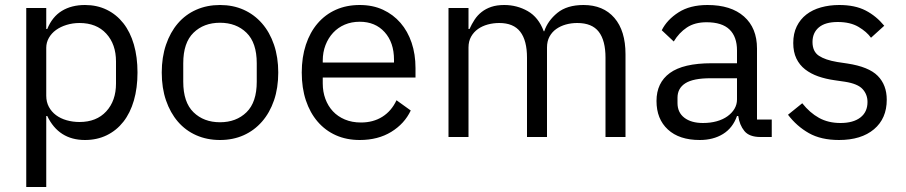

<svg xmlns="http://www.w3.org/2000/svg" viewBox="-20 -548 3623 768"><path d="M85 -516H165V-432H169Q189 -481 227.5 -504.5Q266 -528 320 -528Q368 -528 407 -509Q446 -490 473.5 -455Q501 -420 515.5 -370Q530 -320 530 -258Q530 -196 515.5 -146Q501 -96 473.5 -61Q446 -26 407 -7Q368 12 320 12Q215 12 169 -84H165V200H85ZM298 -60Q366 -60 405 -102.5Q444 -145 444 -214V-302Q444 -371 405 -413.5Q366 -456 298 -456Q271 -456 246.5 -448.5Q222 -441 204 -428Q186 -415 175.5 -396.5Q165 -378 165 -357V-165Q165 -140 175.5 -120.5Q186 -101 204 -87.5Q222 -74 246.5 -67Q271 -60 298 -60Z M860 12Q808 12 765 -7Q722 -26 691.5 -61.5Q661 -97 644 -146.5Q627 -196 627 -258Q627 -319 644 -369Q661 -419 691.5 -454.5Q722 -490 765 -509Q808 -528 860 -528Q912 -528 954.5 -509Q997 -490 1028 -454.5Q1059 -419 1076 -369Q1093 -319 1093 -258Q1093 -196 1076 -146.5Q1059 -97 1028 -61.5Q997 -26 954.5 -7Q912 12 860 12ZM860 -59Q925 -59 966 -99Q1007 -139 1007 -221V-295Q1007 -377 966 -417Q925 -457 860 -457Q795 -457 754 -417Q713 -377 713 -295V-221Q713 -139 754 -99Q795 -59 860 -59Z M1419 12Q1366 12 1323.5 -7Q1281 -26 1250.5 -61.5Q1220 -97 1203.5 -146.5Q1187 -196 1187 -258Q1187 -319 1203.5 -369Q1220 -419 1250.5 -454.5Q1281 -490 1323.5 -509Q1366 -528 1419 -528Q1471 -528 1512 -509Q1553 -490 1582 -456.5Q1611 -423 1626.5 -377Q1642 -331 1642 -276V-238H1271V-214Q1271 -181 1281.5 -152.5Q1292 -124 1311.5 -103Q1331 -82 1359.5 -70Q1388 -58 1424 -58Q1473 -58 1509.5 -81Q1546 -104 1566 -147L1623 -106Q1598 -53 1545 -20.5Q1492 12 1419 12ZM1419 -461Q1386 -461 1359 -449.5Q1332 -438 1312.5 -417Q1293 -396 1282 -367.5Q1271 -339 1271 -305V-298H1556V-309Q1556 -378 1518.5 -419.5Q1481 -461 1419 -461Z M1774 0V-516H1854V-432H1858Q1867 -452 1878.5 -469.5Q1890 -487 1906.5 -500Q1923 -513 1945 -520.5Q1967 -528 1997 -528Q2048 -528 2091 -503.5Q2134 -479 2155 -423H2157Q2171 -465 2209.5 -496.5Q2248 -528 2314 -528Q2393 -528 2437.5 -476.5Q2482 -425 2482 -331V0H2402V-317Q2402 -386 2375 -421Q2348 -456 2289 -456Q2265 -456 2243.5 -450Q2222 -444 2205 -432Q2188 -420 2178 -401.5Q2168 -383 2168 -358V0H2088V-317Q2088 -386 2061 -421Q2034 -456 1977 -456Q1953 -456 1931 -450Q1909 -444 1892 -432Q1875 -420 1864.5 -401.5Q1854 -383 1854 -358V0Z M3022 0Q2977 0 2957.5 -24Q2938 -48 2933 -84H2928Q2911 -36 2872 -12Q2833 12 2779 12Q2697 12 2651.5 -30Q2606 -72 2606 -144Q2606 -217 2659.5 -256Q2713 -295 2826 -295H2928V-346Q2928 -401 2898 -430Q2868 -459 2806 -459Q2759 -459 2727.5 -438Q2696 -417 2675 -382L2627 -427Q2648 -469 2694 -498.5Q2740 -528 2810 -528Q2904 -528 2956 -482Q3008 -436 3008 -354V-70H3067V0ZM2792 -56Q2822 -56 2847 -63Q2872 -70 2890 -83Q2908 -96 2918 -113Q2928 -130 2928 -150V-235H2822Q2753 -235 2721.5 -215Q2690 -195 2690 -157V-136Q2690 -98 2717.5 -77Q2745 -56 2792 -56Z M3336 12Q3264 12 3215.5 -15.5Q3167 -43 3132 -89L3189 -135Q3219 -97 3256 -76.5Q3293 -56 3342 -56Q3393 -56 3421.5 -78Q3450 -100 3450 -140Q3450 -170 3430.5 -191.5Q3411 -213 3360 -221L3319 -227Q3283 -232 3253 -242.5Q3223 -253 3200.5 -270.5Q3178 -288 3165.5 -314Q3153 -340 3153 -376Q3153 -414 3167 -442.5Q3181 -471 3205.5 -490Q3230 -509 3264 -518.5Q3298 -528 3337 -528Q3400 -528 3442.5 -506Q3485 -484 3517 -445L3464 -397Q3447 -421 3414 -440.5Q3381 -460 3331 -460Q3281 -460 3255.5 -438.5Q3230 -417 3230 -380Q3230 -342 3255.5 -325Q3281 -308 3329 -300L3369 -294Q3455 -281 3491 -244.5Q3527 -208 3527 -149Q3527 -74 3476 -31Q3425 12 3336 12Z"/></svg>

Font: IBM Plex Sans Arabic
Style: Regular
Weight: 400
Designer: Mike Abbink, Paul van der Laan, Pieter van Rosmalen, Wael Morcos, Khajak Apelian
Foundry: Bold Monday
Version: Version 1.005